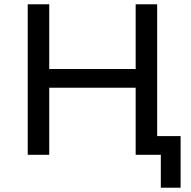

<svg xmlns="http://www.w3.org/2000/svg" viewBox="-20 -720 887 893"><path d="M711 0H611V-312H209V0H109V-700H209V-399H611V-700H711ZM820 153H728V0H615V-87H820Z"/></svg>

Font: Argentum Novus
Style: Regular
Weight: 400
Designer: Julieta Ulanovsky
Foundry: Julieta Ulanovsky
Version: Version 7.20;July 27, 2021;FontCreator 13.0.0.2683 64-bit